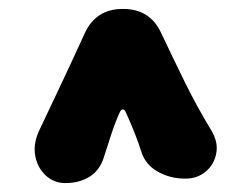

<svg xmlns="http://www.w3.org/2000/svg" viewBox="-20 -860 551 430"><path d="M126 -450Q101 -450 82.5 -467Q64 -484 59 -510.5Q54 -537 67 -566Q93 -621 119 -676Q145 -731 170 -786Q195 -840 255 -840H256Q316 -840 341 -786Q367 -731 393.5 -677Q420 -623 452 -570Q469 -543 464.5 -517.5Q460 -492 441 -476Q422 -460 396 -460H394Q361 -460 333.5 -475.5Q306 -491 297 -519Q290 -541 281 -563.5Q272 -586 262 -608Q259 -615 255 -615Q251 -615 248 -608Q238 -586 229 -558.5Q220 -531 213 -509Q204 -479 181 -464.5Q158 -450 127 -450Z"/></svg>

Font: Winky Sans ExtraBold
Style: Regular
Weight: 800
Designer: Simon Atzbach
Foundry: typofactur
Version: Version 1.205